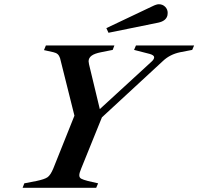

<svg xmlns="http://www.w3.org/2000/svg" viewBox="-20 -888 938 908"><path d="M898 -673 889 -652 832 -641Q784 -631 751 -600L462 -333L364 -91Q355 -70 355 -59Q355 -48 364 -43Q373 -38 396 -32L444 -21L435 0H87L95 -21L152 -32Q191 -40 205 -50Q219 -60 232 -91L332 -341L264 -613Q260 -625 253 -631.5Q246 -638 233 -641L188 -651L197 -673H521L513 -652L458 -641Q427 -635 413 -624.5Q399 -614 399 -598Q399 -594 401 -584L452 -372L695 -595Q709 -607 709 -617Q709 -627 688 -633L614 -652L623 -673ZM483 -755 700 -858Q720 -868 731 -868Q749 -868 761 -856Q773 -844 773 -827Q773 -820 772 -816Q766 -789 729 -781L493 -733Z"/></svg>

Font: Ibarra Real Nova SemiBold
Style: Italic
Weight: 600
Italic angle: -22°
Designer: Jose Maria Ribagorda & Octavio Pardo
Foundry: Octavio Pardo
Version: Version 1.014